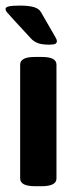

<svg xmlns="http://www.w3.org/2000/svg" viewBox="-20 -657 270 679"><path d="M0 0ZM51.3 -25.9V-428.2Q51.3 -441.9 64 -448.7Q76.7 -455.6 103.5 -455.6H127.4Q154.3 -455.6 167 -448.7Q179.7 -441.9 179.7 -428.2V-25.9Q179.7 1.5 127.4 1.5H103.5Q51.3 1.5 51.3 -25.9ZM89.4 -521 30.3 -585Q8.3 -608.9 3.9 -614.5Q-0.5 -620.1 -0.5 -625Q-0.5 -631.8 11.5 -634.5Q23.4 -637.2 51.3 -637.2Q80.1 -637.2 98.9 -632.1Q117.7 -627 125 -613.8L161.1 -551.3Q169.9 -536.6 175.5 -526.4Q181.2 -516.1 181.2 -512.2Q181.2 -504.9 175.5 -502Q169.9 -499 154.3 -499Q127 -499 112.5 -505.1Q98.1 -511.2 89.4 -521Z"/></svg>

Font: Jaldi
Style: Bold
Weight: 400
Designer: Pablo Cosgaya and Nicolas Silva
Foundry: Omnibus-Type
Version: Version 1.007